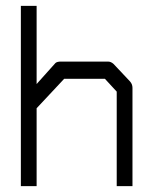

<svg xmlns="http://www.w3.org/2000/svg" viewBox="-20 -686 526 658"><path d="M51.5 -48V-666H105.5V-398L170 -470Q175.5 -475 189 -475H350Q360 -475 369 -467L425.5 -407Q434 -397.5 434 -385V-48H380V-372L339.5 -416H200L105.5 -315V-48Z"/></svg>

Font: 3270 Nerd Font Mono SemCond
Style: Regular
Weight: 400
Monospace: yes
Version: Version 3.0.1;Nerd Fonts 3.1.1